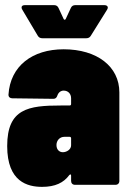

<svg xmlns="http://www.w3.org/2000/svg" viewBox="-20 -720 504 748"><path d="M334 -581 397 -682C399 -685 400 -688 400 -691C400 -696 395 -700 387 -700H273C265 -700 259 -696 256 -689L236 -646C234 -642 230 -642 228 -646L208 -689C205 -696 199 -700 191 -700H77C69 -700 64 -697 64 -691C64 -688 65 -685 67 -682L127 -581C131 -574 137 -571 145 -571H316C324 -571 330 -574 334 -581ZM228 -528C106 -528 20 -463 13 -351C13 -342 19 -337 28 -337L188 -335C197 -335 201 -340 204 -349C208 -360 217 -367 228 -367C245 -367 257 -355 257 -337V-315C257 -311 255 -309 251 -309H217C91 -309 8 -297 8 -151C8 -11 88 8 144 8C195 8 228 -8 250 -38C254 -42 257 -41 257 -36V-15C257 -6 263 0 272 0H430C439 0 445 -6 445 -15V-360C445 -461 358 -528 228 -528ZM225 -127C212 -127 200 -136 200 -155C200 -172 212 -187 231 -187H251C255 -187 257 -185 257 -181V-154C257 -137 239 -127 225 -127Z"/></svg>

Font: Barlow Condensed Black
Style: Regular
Weight: 900
Width: 3
Designer: Jeremy Tribby
Foundry: Tribby Type
Version: Version 1.422;hotconv 1.0.109;makeotfexe 2.5.65596